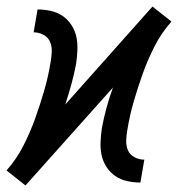

<svg xmlns="http://www.w3.org/2000/svg" viewBox="-35 -559 555 588"><path d="M43 9 14 -14 -15 -37Q16 -72 37 -113.5Q58 -155 73 -197Q88 -239 100.5 -282Q113 -325 120 -369Q123 -385 123.5 -401.5Q124 -418 118 -431.5Q112 -445 98 -452.5Q84 -460 68 -460L80 -530Q101 -530 121 -525.5Q141 -521 157 -510Q173 -499 184 -482Q195 -465 199 -445.5Q203 -426 202 -405Q201 -384 198 -363Q192 -331 183.5 -300.5Q175 -270 165 -239L432 -539L461 -516L490 -493Q459 -458 438 -416.5Q417 -375 402 -333Q387 -291 374.5 -248Q362 -205 355 -161Q352 -145 351.5 -128.5Q351 -112 357 -98.5Q363 -85 377 -77.5Q391 -70 407 -70L395 0Q374 0 354 -4.5Q334 -9 318 -20Q302 -31 291 -48Q280 -65 276 -84.5Q272 -104 273 -125Q274 -146 277 -167Q283 -199 291.5 -230Q300 -261 311 -291Z"/></svg>

Font: Iosevka Curly Slab Oblique
Style: Regular
Weight: 400
Italic angle: -9°
Monospace: yes
Designer: Belleve Invis
Foundry: Belleve Invis
Version: Version 11.1.0; ttfautohint (v1.8.3)